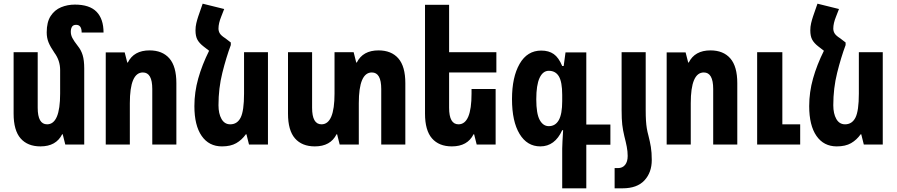

<svg xmlns="http://www.w3.org/2000/svg" viewBox="-20 -786 4875 1044"><path d="M438 -413V0H335L321 -56H318Q285 10 200 10Q130 10 92 -33.5Q54 -77 54 -168V-502H185V-200Q185 -110 236 -110Q307 -110 307 -277V-405Q307 -457 276 -499Q254 -531 244 -555.5Q234 -580 234 -610Q234 -666 255.5 -699Q277 -732 312 -746.5Q347 -761 387 -761Q467 -761 505 -722Q543 -683 543 -609H424Q424 -651 394 -651Q378 -651 371.5 -640.5Q365 -630 365 -613Q365 -596 373.5 -579.5Q382 -563 403 -536Q421 -514 429.5 -486Q438 -458 438 -413Z M555 0V-501H658L672 -446H675Q708 -512 793 -512Q863 -512 901 -468.5Q939 -425 939 -334V0H808V-302Q808 -392 757 -392Q686 -392 686 -225V0Z M1235 -555V-541Q1210 -474 1189 -390Q1168 -306 1168 -214Q1168 -168 1184.5 -139Q1201 -110 1232 -110Q1270 -110 1288.5 -146.5Q1307 -183 1307 -277V-502H1437V0H1334L1320 -56H1317Q1295 -25 1264.5 -7.5Q1234 10 1187 10Q1116 10 1076.5 -47Q1037 -104 1037 -209Q1037 -285 1058 -359.5Q1079 -434 1117 -510L1086 -534Q1064 -551 1053.5 -570Q1043 -589 1043 -621Q1043 -641 1047.5 -660Q1052 -679 1058 -697L1082 -766L1199 -737L1183 -696Q1168 -659 1168 -631Q1168 -616 1175.5 -604Q1183 -592 1205 -578Z M2038 -512Q2108 -512 2146 -468.5Q2184 -425 2184 -334V0H2053V-302Q2053 -392 2002 -392Q1931 -392 1931 -225V0H1827L1813 -56H1810Q1777 10 1692 10Q1622 10 1584 -33.5Q1546 -77 1546 -168V-502H1677V-200Q1677 -110 1728 -110Q1799 -110 1799 -277V-502H1903L1917 -446H1920Q1953 -512 2038 -512Z M2675 -302V0H2572L2558 -56H2555Q2522 10 2437 10Q2367 10 2329 -33.5Q2291 -77 2291 -168V-760H2422V-502H2679V-392H2422V-200Q2422 -110 2473 -110Q2544 -110 2544 -277V-302Z M3037 238V22Q3037 8 3038.5 -18Q3040 -44 3042 -78H3037Q2997 10 2918 10Q2846 10 2805 -58Q2764 -126 2764 -247Q2764 -367 2805.5 -439Q2847 -511 2923 -511Q2964 -511 2991 -492Q3018 -473 3037 -427H3045L3055 -501H3168V-109H3299V1H3168V238ZM2964 -100Q3000 -100 3018.5 -133Q3037 -166 3037 -236V-270Q3037 -340 3019 -370.5Q3001 -401 2964 -401Q2932 -401 2914 -362.5Q2896 -324 2896 -246Q2896 -168 2914.5 -134Q2933 -100 2964 -100Z M3360 -188V-502H3491V-188Q3491 -154 3492.5 -130.5Q3494 -107 3497 -88.5Q3500 -70 3506 -48Q3514 -17 3519 13Q3524 43 3524 84Q3524 152 3484 195Q3444 238 3365 238H3322V128H3340Q3365 128 3379 110.5Q3393 93 3393 62Q3393 37 3388 11.5Q3383 -14 3375 -45Q3367 -78 3363.5 -108Q3360 -138 3360 -188Z M3605 0V-501H3708L3722 -446H3725Q3758 -512 3843 -512Q3913 -512 3951 -468.5Q3989 -425 3989 -334V0H3858V-302Q3858 -392 3807 -392Q3736 -392 3736 -225V0ZM4097 0V-502H4234V-110H4331V0Z M4578 -555V-541Q4553 -474 4532 -390Q4511 -306 4511 -214Q4511 -168 4527.5 -139Q4544 -110 4575 -110Q4613 -110 4631.5 -146.5Q4650 -183 4650 -277V-502H4780V0H4677L4663 -56H4660Q4638 -25 4607.5 -7.5Q4577 10 4530 10Q4459 10 4419.5 -47Q4380 -104 4380 -209Q4380 -285 4401 -359.5Q4422 -434 4460 -510L4429 -534Q4407 -551 4396.5 -570Q4386 -589 4386 -621Q4386 -641 4390.5 -660Q4395 -679 4401 -697L4425 -766L4542 -737L4526 -696Q4511 -659 4511 -631Q4511 -616 4518.5 -604Q4526 -592 4548 -578Z"/></svg>

Font: Noto Sans Armenian ExtraCondensed
Style: Bold
Weight: 700
Width: 2
Designer: Monotype Design Team
Foundry: Monotype Imaging Inc.
Version: Version 2.008; ttfautohint (v1.8.4.7-5d5b)